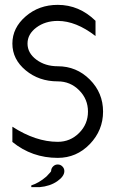

<svg xmlns="http://www.w3.org/2000/svg" viewBox="-20 -649 478 794"><path d="M218.8 3.9Q112.3 3.9 31.2 -62V-125Q127.9 -62.5 218.8 -62.5Q270.5 -62.5 307.1 -99.1Q343.8 -135.7 343.8 -187.5Q343.8 -239.3 307.1 -275.9Q270.5 -312.5 218.8 -312.5Q141.1 -312.5 86.2 -358.2Q31.2 -403.8 31.2 -468.8Q31.2 -533.7 86.2 -581.3Q141.1 -628.9 218.8 -628.9Q307.6 -628.9 375 -563V-500Q294.4 -562.5 218.8 -562.5Q167 -562.5 130.4 -535.2Q93.8 -507.8 93.8 -468.8Q93.8 -429.7 130.4 -402.3Q167 -375 218.8 -375Q296.4 -375 351.3 -320.1Q406.2 -265.1 406.2 -187.5Q406.2 -109.9 351.3 -53Q296.4 3.9 218.8 3.9ZM191.4 58.6Q191.4 47.4 199.5 39.3Q207.5 31.2 218.8 31.2Q230 31.2 238 39.3Q246.1 47.4 246.1 58.6Q246.1 80.1 216.6 100.6Q187 121.1 143.6 125H109.4V117.7Q140.6 107.9 171.4 81.5Q191.4 61 191.4 58.6Z"/></svg>

Font: Juliett
Style: Regular
Weight: 400
Designer: GGBotNet
Foundry: GGBotNet
Version: 0.60